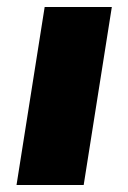

<svg xmlns="http://www.w3.org/2000/svg" viewBox="-20 -526 365 546"><path d="M27 0 107 -506H298L218 0Z"/></svg>

Font: Nunito Sans 7pt Black
Style: Italic
Weight: 900
Italic angle: -9°
Version: Version 3.101;gftools[0.9.27]